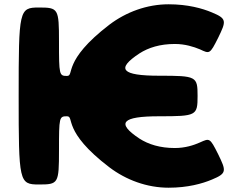

<svg xmlns="http://www.w3.org/2000/svg" viewBox="-20 -860 1143 895"><path d="M795 -170C726 -170 672 -187 630 -214C520 -287 548 -318 722 -318C896 -318 901 -321 901 -413C901 -504 896 -507 722 -507C547 -507 519 -538 630 -611C672 -638 726 -655 795 -655C843 -655 883 -642 912 -630C957 -609 958 -606 997 -684C1035 -762 1038 -773 968 -802C923 -821 855 -840 766 -840C665 -840 568 -804 490 -745C268 -575 329 -506 292 -506C256 -506 255 -511 255 -666C255 -820 252 -825 161 -825C69 -825 67 -813 67 -413C67 -12 69 0 161 0C252 0 255 -4 255 -159C255 -314 256 -318 292 -318C329 -318 268 -249 490 -80C568 -21 665 15 766 15C855 15 923 -4 968 -23C1038 -52 1035 -63 997 -141C958 -219 957 -216 912 -196C883 -183 843 -170 795 -170Z"/></svg>

Font: Hussar Print
Style: Bold
Weight: 700
Foundry: Cannot Into Space Fonts
Version: Version 2.00